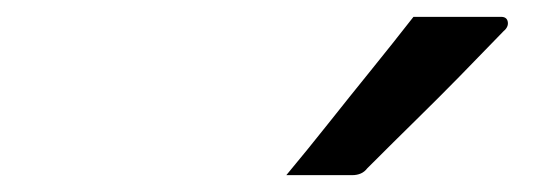

<svg xmlns="http://www.w3.org/2000/svg" viewBox="-20 -843 640 228"><path d="M471 -823Q500 -823 524 -823Q548 -823 575 -823Q582 -823 583 -817Q584 -811 578 -806Q550 -777 525.5 -752Q501 -727 475 -701.5Q449 -676 416 -643Q413 -639 408.5 -637Q404 -635 398 -635Q379 -635 358.5 -635Q338 -635 320 -635Q345 -665 370 -696.5Q395 -728 420.5 -759.5Q446 -791 471 -823Z"/></svg>

Font: RecMonoLinear Nerd Font Mono
Style: Italic
Weight: 400
Italic angle: -10°
Monospace: yes
Version: Version 1.085; ttfautohint (v1.8.4.7-5d5b);Nerd Fonts 3.2.1